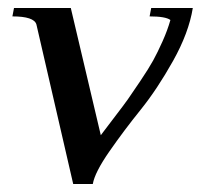

<svg xmlns="http://www.w3.org/2000/svg" viewBox="-20 -460 502 480"><path d="M163 0 71 -399Q65 -419 11 -419L15 -440H157L232 -122Q237 -129 263.5 -163.5Q290 -198 299.5 -211.5Q309 -225 330.5 -257Q352 -289 363 -309Q374 -329 386.5 -357Q399 -385 406 -410Q394 -419 354 -419L358 -440H462Q452 -378 412.5 -307.5Q373 -237 331.5 -185.5Q290 -134 253.5 -81.5Q217 -29 212 0Z"/></svg>

Font: Judson
Style: Italic
Weight: 400
Italic angle: -9.5°
Version: Version 20110429